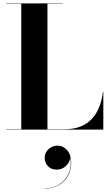

<svg xmlns="http://www.w3.org/2000/svg" viewBox="-20 -770 654 1141"><path d="M17 0V-2H106.5V-748H17V-750H351.5V-748H262V-2H364Q419.5 -2 460 -18.8Q500.5 -35.5 527.8 -65.8Q555 -96 570.8 -136.8Q586.5 -177.5 592 -225H594V0ZM244 351V349.5Q296.5 349.5 334.8 324Q373 298.5 390.2 255Q407.5 211.5 396 158.5H397Q398 179.5 387 197.5Q376 215.5 357.8 226.8Q339.5 238 318 238Q283 238 264.2 216.8Q245.5 195.5 245.5 167Q245.5 147.5 256 131.2Q266.5 115 284.2 105.2Q302 95.5 323 95.5Q355.5 95.5 379.2 122.8Q403 150 403 197Q403 240 383.8 274.8Q364.5 309.5 328.8 330.2Q293 351 244 351Z"/></svg>

Font: Bodoni Moda 96pt
Style: Bold
Weight: 700
Version: Version 2.005